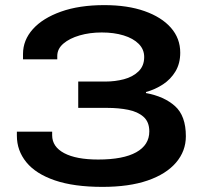

<svg xmlns="http://www.w3.org/2000/svg" viewBox="-20 -719 801 751"><path d="M381 12Q269 12 194.5 -13.5Q120 -39 83 -84.5Q46 -130 46 -188V-204H184V-190Q184 -145 231 -120Q278 -95 364 -95Q462 -95 513 -123.5Q564 -152 564 -205Q564 -242 541.5 -262Q519 -282 481.5 -289.5Q444 -297 400 -297H286V-400H392Q430 -400 464.5 -409Q499 -418 521.5 -439.5Q544 -461 544 -496Q544 -526 522.5 -547.5Q501 -569 463.5 -580.5Q426 -592 378 -592Q331 -592 291.5 -580.5Q252 -569 228 -548.5Q204 -528 204 -500V-487H70V-508Q70 -562 108.5 -605Q147 -648 218.5 -673.5Q290 -699 388 -699Q479 -699 545.5 -675.5Q612 -652 648.5 -610.5Q685 -569 685 -513Q685 -471 666.5 -440Q648 -409 617.5 -389Q587 -369 551 -359V-355Q622 -342 664.5 -304Q707 -266 707 -186Q707 -128 668.5 -83Q630 -38 557.5 -13Q485 12 381 12Z"/></svg>

Font: Archivo SemiBold Expanded SemiBold
Style: Regular
Weight: 600
Width: 7
Version: Version 2.001